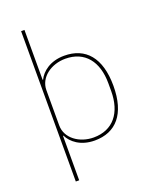

<svg xmlns="http://www.w3.org/2000/svg" viewBox="-169 -834 904 1128"><g transform="rotate(-20 282.5 -270.0)"><path d="M105 200H126V-78H129C150 -34 204 12 293 12C426 12 505 -77 505 -253C505 -429 426 -518 293 -518C204 -518 150 -472 129 -428H126V-740H105ZM293 -7C205 -7 126 -62 126 -143V-363C126 -444 205 -499 293 -499C414 -499 482 -414 482 -277V-229C482 -92 414 -7 293 -7Z"/></g></svg>

Font: IBM Plex Thai Thin
Style: Regular
Weight: 100
Designer: Mike Abbink, Paul van der Laan, Pieter van Rosmalen, Ben Mitchell, Mark Frömberg
Foundry: Bold Monday
Version: Version 1.0